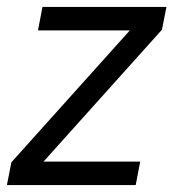

<svg xmlns="http://www.w3.org/2000/svg" viewBox="-25 -536 502 556"><path d="M368 0 381 -68H101L444 -450L457 -516H98L85 -448H351L8 -66L-5 0Z"/></svg>

Font: Braiins Sans
Style: Italic
Weight: 400
Italic angle: -11.31°
Designer: Mike Abbink, Paul van der Laan, Pieter van Rosmalen, Jiri Chlebus, Lubos Buracinsky
Foundry: Bold Monday, Sudetype
Version: Version 1.000;hotconv 1.0.109;makeotfexe 2.5.65596